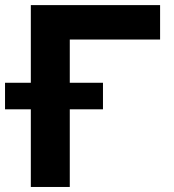

<svg xmlns="http://www.w3.org/2000/svg" viewBox="-20 -743 690 763"><path d="M389.2 -308.6V-414.1H257.3V-585.9H616.2V-722.7H102.5V-414.1H0V-308.6H102.5V0H257.3V-308.6Z"/></svg>

Font: Giphurs ExtraBold
Style: Regular
Weight: 800
Version: Version 1.000